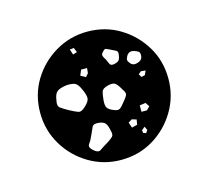

<svg xmlns="http://www.w3.org/2000/svg" viewBox="-55 -522 440 405"><g transform="rotate(-15 165.0 -320.0)"><path d="M165 -180Q127 -180 95 -199Q63 -218 44 -250Q25 -282 25 -320Q25 -359 44 -390.5Q63 -422 95 -441Q127 -460 165 -460Q204 -460 235.5 -441Q267 -422 286 -390.5Q305 -359 305 -320Q305 -282 286 -250Q267 -218 235.5 -199Q204 -180 165 -180ZM129 -434 120 -433 124 -421 133 -424ZM204 -410Q198 -413 194.5 -414.5Q191 -416 187 -411Q182 -406 183 -402.5Q184 -399 188 -393Q191 -386 193 -382Q195 -378 202 -379Q211 -381 213.5 -384.5Q216 -388 217 -396Q218 -403 214 -405Q210 -407 204 -410ZM262 -383Q262 -389 259 -391Q256 -393 250 -395Q241 -398 235 -391Q232 -386 231 -382.5Q230 -379 234 -374Q240 -365 251 -369Q262 -372 262 -383ZM145 -386H132L127 -374L138 -368L144 -375ZM124 -344Q119 -356 113 -359.5Q107 -363 93 -362Q79 -360 73 -355.5Q67 -351 65 -337Q62 -325 68 -320.5Q74 -316 85 -310Q96 -304 103 -301.5Q110 -299 119 -308Q129 -317 129.5 -324Q130 -331 124 -344ZM263 -349 253 -350 247 -345 251 -338 259 -340ZM206 -322Q200 -333 195 -337.5Q190 -342 178 -339Q166 -336 164 -329.5Q162 -323 161 -311Q160 -300 163 -295Q166 -290 176 -286Q185 -282 189.5 -285Q194 -288 200 -296Q207 -304 209.5 -309Q212 -314 206 -322ZM251 -274 245 -283 232 -281V-267H244ZM138 -268Q127 -269 124.5 -263.5Q122 -258 118 -249Q113 -237 108 -230.5Q103 -224 112 -216Q122 -207 128 -211.5Q134 -216 146 -223Q154 -228 158 -232Q162 -236 159 -246Q157 -257 153 -262Q149 -267 138 -268ZM218 -254 208 -257 200 -252 204 -240 216 -243ZM234 -227 230 -235 223 -229 224 -223 230 -221Z"/></g></svg>

Font: Rubik Moonrocks
Style: Regular
Weight: 400
Designer: Hubert and Fischer, NaN
Foundry: Hubert and Fischer, NaN
Version: Version 2.200